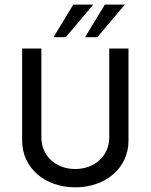

<svg xmlns="http://www.w3.org/2000/svg" viewBox="-20 -806 654 834"><path d="M212.4 -644.5H265.6L385.3 -786.1H298.3ZM349.6 -644.5H402.8L522.5 -786.1H435.5ZM306.6 7.8C439.9 7.8 538.1 -77.6 538.1 -194.3V-595.2H454.6V-208.5C454.6 -129.9 391.6 -71.8 306.6 -71.8C221.7 -71.8 159.7 -129.9 159.7 -208.5V-595.2H76.2V-194.3C76.2 -77.6 174.3 7.8 306.6 7.8Z"/></svg>

Font: Now Medium
Style: Regular
Weight: 500
Designer: Alfredo Marco Pradil
Foundry: Alfredo Marco Pradil
Version: Version 1.200;hotconv 1.0.109;makeotfexe 2.5.65596